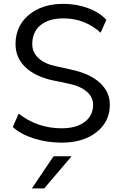

<svg xmlns="http://www.w3.org/2000/svg" viewBox="-20 -749 643 1020"><path d="M79.1 -145.5Q178.7 -67.4 307.6 -67.4Q384.8 -67.4 429.7 -101.1Q474.6 -134.8 474.6 -192.4Q474.6 -232.4 441.4 -261.7Q408.2 -291 347.7 -303.7Q340.8 -305.7 311 -312Q281.2 -318.4 258.8 -322.3Q164.1 -343.8 113.3 -393.6Q62.5 -443.4 62.5 -514.6Q62.5 -610.4 132.8 -669.4Q203.1 -728.5 316.4 -728.5Q386.7 -728.5 448.2 -705.6Q509.8 -682.6 544.9 -643.6L514.6 -575.2Q430.7 -651.4 316.4 -651.4Q239.3 -651.4 195.3 -615.2Q151.4 -579.1 151.4 -514.6Q151.4 -471.7 183.6 -440.9Q215.8 -410.2 275.4 -397.5Q292 -393.6 322.8 -387.2Q353.5 -380.9 364.3 -377.9Q460 -356.4 511.7 -308.1Q563.5 -259.8 563.5 -192.4Q563.5 -102.5 492.7 -46.9Q421.9 8.8 307.6 8.8Q230.5 8.8 160.6 -13.2Q90.8 -35.2 47.9 -74.2ZM149.4 252 264.6 81.1H360.4L214.8 252Z"/></svg>

Font: Min Sans
Style: Regular
Weight: 400
Designer: Jinseong-Kim, NotoSansCJK, Nunito
Foundry: Jinseong-Kim
Version: Version 1.400;Glyphs 3.1.2 (3151)